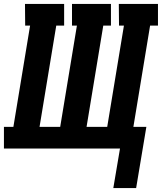

<svg xmlns="http://www.w3.org/2000/svg" viewBox="-36 -755 823 976"><path d="M540 201 574 0H-16V-110H32L117 -625H92L91 -735H290V-625H250L165 -110H270L355 -625H330V-735H528V-625H489L404 -110H509L594 -625H569L568 -735H767V-625H727L642 -110H708L656 201Z"/></svg>

Font: Iosevka Etoile Extrabold
Style: Italic
Weight: 800
Italic angle: -9°
Designer: Belleve Invis
Foundry: Belleve Invis
Version: Version 22.1.2; ttfautohint (v1.8.4)